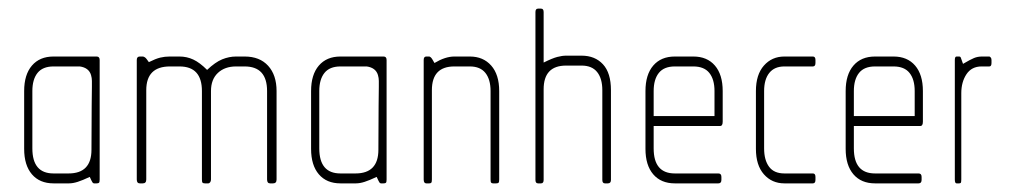

<svg xmlns="http://www.w3.org/2000/svg" viewBox="-20 -425 2350 445"><path d="M204 0H198Q196 0 194.5 -2Q193 -4 188 -15Q171 -7 160 -3.5Q149 0 140 0H104Q72 0 54 -21Q36 -42 36 -80V-214Q36 -252 54 -273Q72 -294 104 -294H204Q211 -294 211 -286V-9Q211 -3 209.5 -1.5Q208 0 204 0ZM191 -251Q186 -268 165 -271H104Q79 -271 67 -256Q55 -241 55 -214V-81Q55 -23 104 -23H139Q192 -23 192 -78Q192 -148 192.5 -180Q193 -212 193 -224Q193 -231 193 -237.5Q193 -244 191 -251Z M613 0H606Q599 0 599 -9V-214Q599 -271 547 -271H527Q501 -271 485 -256Q469 -241 469 -214V-9Q469 -5 467 -2.5Q465 0 463 0H455Q451 0 449.5 -1.5Q448 -3 448 -9V-214Q448 -271 396 -271H374Q319 -271 319 -216V-9Q319 0 311 0H304Q297 0 297 -9V-286Q297 -294 304 -294H311Q313 -294 316 -292Q319 -290 325 -281Q341 -289 351.5 -291.5Q362 -294 373 -294H396Q413 -294 428 -287Q443 -280 460 -263Q479 -281 495 -287.5Q511 -294 527 -294H547Q582 -294 601.5 -272.5Q621 -251 621 -214V-9Q621 0 613 0Z M869 0H863Q861 0 859.5 -2Q858 -4 853 -15Q836 -7 825 -3.5Q814 0 805 0H769Q737 0 719 -21Q701 -42 701 -80V-214Q701 -252 719 -273Q737 -294 769 -294H869Q876 -294 876 -286V-9Q876 -3 874.5 -1.5Q873 0 869 0ZM856 -251Q851 -268 830 -271H769Q744 -271 732 -256Q720 -241 720 -214V-81Q720 -23 769 -23H804Q857 -23 857 -78Q857 -148 857.5 -180Q858 -212 858 -224Q858 -231 858 -237.5Q858 -244 856 -251Z M1130 0H1123Q1120 0 1118.5 -1.5Q1117 -3 1117 -9V-214Q1117 -241 1105 -256Q1093 -271 1069 -271H1033Q981 -271 981 -216V-9Q981 -3 979.5 -1.5Q978 0 975 0H968Q962 0 962 -9V-286Q962 -294 968 -294H975Q976 -294 978.5 -292Q981 -290 987 -279Q1012 -294 1033 -294H1069Q1100 -294 1118.5 -273Q1137 -252 1137 -214V-9Q1137 -3 1135.5 -1.5Q1134 0 1130 0Z M1389 0H1382Q1376 0 1376 -8V-216Q1376 -243 1364 -258Q1352 -273 1328 -273H1292Q1240 -273 1240 -218V-8Q1240 0 1234 0H1227Q1221 0 1221 -8V-397Q1221 -405 1227 -405H1234Q1240 -405 1240 -397V-280Q1260 -290 1271.5 -293Q1283 -296 1292 -296H1328Q1359 -296 1377.5 -276Q1396 -256 1396 -216V-8Q1396 0 1389 0Z M1649 -133H1495V-81Q1495 -23 1544 -23H1645Q1652 -23 1652 -15V-8Q1652 0 1645 0H1544Q1512 0 1494 -21Q1476 -42 1476 -80V-214Q1476 -252 1494 -273Q1512 -294 1544 -294H1587Q1619 -294 1637 -273Q1655 -252 1655 -214V-143Q1655 -133 1649 -133ZM1636 -214Q1636 -241 1624 -256Q1612 -271 1587 -271H1544Q1519 -271 1507 -256Q1495 -241 1495 -214V-156H1636Z M1864 0H1798Q1769 0 1750.5 -21Q1732 -42 1732 -80V-214Q1732 -252 1750.5 -273Q1769 -294 1798 -294H1864Q1870 -294 1870 -286V-279Q1870 -271 1864 -271H1798Q1775 -271 1763 -256Q1751 -241 1751 -214V-81Q1751 -54 1762.5 -38.5Q1774 -23 1798 -23H1864Q1870 -23 1870 -15V-8Q1870 0 1864 0Z M2113 -133H1959V-81Q1959 -23 2008 -23H2109Q2116 -23 2116 -15V-8Q2116 0 2109 0H2008Q1976 0 1958 -21Q1940 -42 1940 -80V-214Q1940 -252 1958 -273Q1976 -294 2008 -294H2051Q2083 -294 2101 -273Q2119 -252 2119 -214V-143Q2119 -133 2113 -133ZM2100 -214Q2100 -241 2088 -256Q2076 -271 2051 -271H2008Q1983 -271 1971 -256Q1959 -241 1959 -214V-156H2100Z M2273 -271H2255Q2232 -271 2220 -253Q2208 -235 2208 -209V-9Q2208 -2 2206.5 -1Q2205 0 2203 0H2197Q2193 0 2193 -9V-286Q2193 -294 2197 -294H2203Q2206 -294 2207 -291Q2208 -288 2212 -277Q2229 -287 2237.5 -290.5Q2246 -294 2256 -294H2273Q2274 -294 2276 -292Q2278 -290 2278 -286V-279Q2278 -271 2273 -271Z"/></svg>

Font: Chathura Light
Style: Regular
Weight: 300
Designer: Appaji Ambarisha Darbha
Foundry: Aditya Fonts
Version: Version 1.001 2016